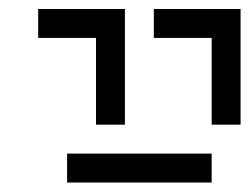

<svg xmlns="http://www.w3.org/2000/svg" viewBox="-20 -582 540 415"><path d="M437.5 -187.5V-250H125V-187.5ZM187.5 -500V-312.5H250Q250 -312.5 250 -562.5H62.5V-500ZM437.5 -500V-312.5H500Q500 -312.5 500 -562.5H312.5V-500Z"/></svg>

Font: UnifontExMono
Style: Regular
Weight: 500
Version: Version 15.0.06